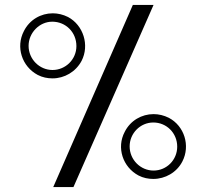

<svg xmlns="http://www.w3.org/2000/svg" viewBox="-20 -759 843 779"><path d="M196 0H278L603 -739H519ZM542 -47C561 -37 582 -33 602 -33C650 -33 697 -59 720 -104C753 -168 728 -248 665 -281C645 -291 624 -296 603 -296C555 -296 509 -270 486 -224C452 -160 478 -81 542 -47ZM603 -67C550 -67 506 -111 506 -165C506 -218 549 -262 602 -262C656 -262 699 -219 699 -164C699 -110 656 -67 603 -67ZM133 -455C152 -445 173 -441 193 -441C241 -441 287 -467 311 -512C344 -576 318 -657 256 -690C236 -700 215 -705 194 -705C146 -705 100 -679 77 -633C43 -568 69 -489 133 -455ZM193 -475C140 -475 96 -519 96 -573C96 -626 140 -671 192 -671C247 -671 290 -628 290 -572C290 -518 246 -475 193 -475Z"/></svg>

Font: Involve Medium
Style: Regular
Weight: 500
Designer: Stefan Peev
Foundry: Context Ltd.
Version: Version 1.001